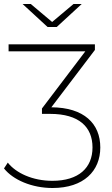

<svg xmlns="http://www.w3.org/2000/svg" viewBox="-45 -742 561 961"><path d="M218 199C374 199 457 114 457 -4C457 -123 376 -204 212 -205L430 -492V-520H-2V-485H382L165 -199V-172H206C351 -172 418 -106 418 -4C418 98 349 163 217 163C118 163 35 124 -6 72L-25 101C20 158 114 199 218 199ZM364 -722H323L216 -632L109 -722H68L193 -607H239Z"/></svg>

Font: Montserrat-Alt1 ExtLt
Style: Regular
Weight: 200
Designer: Differentunic
Foundry: Differentunic
Version: Version 7.222